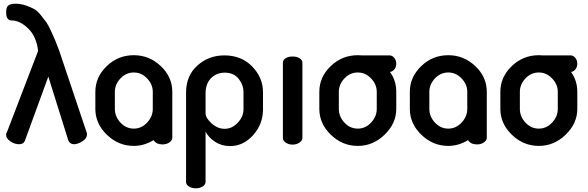

<svg xmlns="http://www.w3.org/2000/svg" viewBox="-20 -778 3163 1033"><path d="M17 -66 185 -504Q176 -582 131.5 -625Q87 -668 42 -668Q13 -668 13 -713Q13 -740 25.5 -749Q38 -758 62 -758Q92 -758 118 -749Q144 -740 162.5 -730Q181 -720 201 -695Q221 -670 230.5 -656.5Q240 -643 256.5 -607Q273 -571 277.5 -559.5Q282 -548 298 -507L446 -66Q448 -64 448 -54Q448 -34 423.5 -18Q399 -2 378 -2Q358 -2 348 -21L240 -366L114 -21Q107 -2 82 -2Q59 -2 36 -17.5Q13 -33 13 -52Q13 -62 17 -66Z M700 -481Q783 -481 845 -422.5Q907 -364 907 -284V-241V-192V-36Q907 -23 891.5 -12Q876 -1 854 -1Q821 -1 806 -24Q755 7 700 7Q617 7 555 -53Q493 -113 493 -192V-284Q493 -363 554 -422Q615 -481 700 -481ZM700 -86Q741 -86 771.5 -118.5Q802 -151 802 -192V-241V-284Q802 -324 771.5 -356Q741 -388 700 -388Q658 -388 628 -356Q598 -324 598 -284V-192Q598 -151 628 -118.5Q658 -86 700 -86Z M1218 8Q1173 8 1138 -14.5Q1103 -37 1086 -70V200Q1086 215 1071 225Q1056 235 1033 235Q1010 235 995.5 225Q981 215 981 201V-279Q981 -371 1042 -425.5Q1103 -480 1187 -480Q1279 -480 1337 -420Q1395 -360 1395 -282V-190Q1395 -110 1342 -51Q1289 8 1218 8ZM1290 -190V-282Q1290 -321 1264 -354Q1238 -387 1189 -387Q1145 -387 1115.5 -357.5Q1086 -328 1086 -275V-168Q1086 -144 1118 -114.5Q1150 -85 1189 -85Q1228 -85 1259 -117.5Q1290 -150 1290 -190Z M1607 -440V-35Q1607 -22 1591.5 -11Q1576 0 1554 0Q1532 0 1517 -11Q1502 -22 1502 -35V-440Q1502 -455 1516.5 -464.5Q1531 -474 1554 -474Q1577 -474 1592 -464.5Q1607 -455 1607 -440Z M2112 -435Q2112 -417 2101.5 -404.5Q2091 -392 2078 -391Q2112 -345 2112 -284V-192Q2112 -114 2049.5 -53.5Q1987 7 1905 7Q1822 7 1760 -53Q1698 -113 1698 -192V-284Q1698 -363 1759 -422Q1820 -481 1905 -481Q1919 -481 1926 -480H2076Q2090 -480 2101 -467Q2112 -454 2112 -435ZM2007 -192V-284Q2007 -324 1976.5 -356Q1946 -388 1905 -388Q1863 -388 1833 -356Q1803 -324 1803 -284V-192Q1803 -151 1833 -118.5Q1863 -86 1905 -86Q1946 -86 1976.5 -118.5Q2007 -151 2007 -192Z M2392 -481Q2475 -481 2537 -422.5Q2599 -364 2599 -284V-241V-192V-36Q2599 -23 2583.5 -12Q2568 -1 2546 -1Q2513 -1 2498 -24Q2447 7 2392 7Q2309 7 2247 -53Q2185 -113 2185 -192V-284Q2185 -363 2246 -422Q2307 -481 2392 -481ZM2392 -86Q2433 -86 2463.5 -118.5Q2494 -151 2494 -192V-241V-284Q2494 -324 2463.5 -356Q2433 -388 2392 -388Q2350 -388 2320 -356Q2290 -324 2290 -284V-192Q2290 -151 2320 -118.5Q2350 -86 2392 -86Z M3086 -435Q3086 -417 3075.5 -404.5Q3065 -392 3052 -391Q3086 -345 3086 -284V-192Q3086 -114 3023.5 -53.5Q2961 7 2879 7Q2796 7 2734 -53Q2672 -113 2672 -192V-284Q2672 -363 2733 -422Q2794 -481 2879 -481Q2893 -481 2900 -480H3050Q3064 -480 3075 -467Q3086 -454 3086 -435ZM2981 -192V-284Q2981 -324 2950.5 -356Q2920 -388 2879 -388Q2837 -388 2807 -356Q2777 -324 2777 -284V-192Q2777 -151 2807 -118.5Q2837 -86 2879 -86Q2920 -86 2950.5 -118.5Q2981 -151 2981 -192Z"/></svg>

Font: AkaAcidDosis
Style: SemiBold
Weight: 600
Designer: Edgar Tolentino, Pablo Impallari, Igino Marini, Cyberella
Foundry: Edgar Tolentino, Pablo Impallari, Igino Marini, Cyberella
Version: Version 1.007